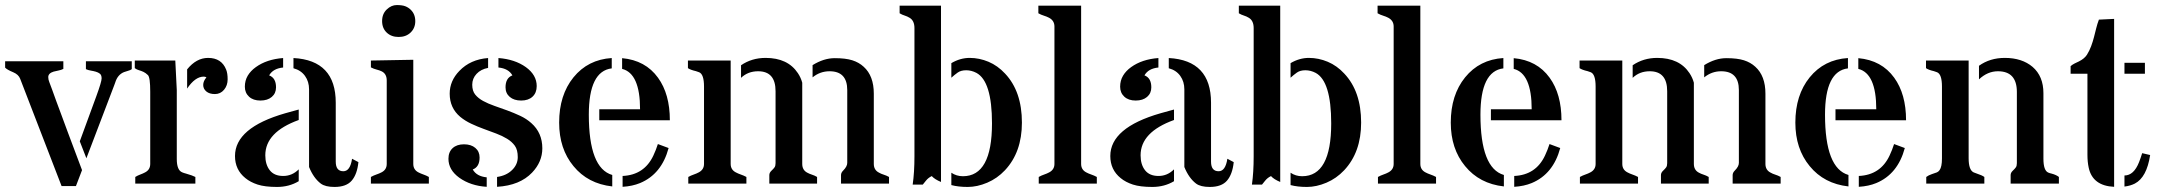

<svg xmlns="http://www.w3.org/2000/svg" viewBox="-43 -719 8453 752"><path d="M269.5 -165.5 334.5 -342.8Q355 -398.9 355 -411.9Q355 -424.8 348.4 -430.2Q341.8 -435.5 332.3 -438.2Q322.8 -440.9 312.3 -442.6Q301.8 -444.3 293.5 -448.2V-479H473.1V-448.2Q467.3 -443.8 459.2 -441.9Q451.2 -439.9 442.4 -436.5Q417.5 -426.3 408.2 -395.5Q406.7 -390.6 404.8 -386.2L295.4 -99.1ZM278.3 -52.7 254.4 9.8H198.2L36.1 -410.2Q29.8 -427.2 8.8 -436Q-15.1 -445.8 -22.9 -454.1V-479H205.1V-449.2Q196.8 -444.8 186.5 -442.9Q176.3 -440.9 167 -438.5Q146 -432.1 146 -417Q146 -407.2 150.1 -397.5Q154.3 -387.7 160.9 -368.7Q167.5 -349.6 177 -324Q186.5 -298.3 197.8 -268.1Q209 -237.8 222.2 -202.1Q235.4 -166.5 251.5 -124Z M649.4 -366.2V-96.2Q649.4 -52.2 670.9 -43.9Q677.7 -41 685.5 -39.1Q711.4 -31.7 722.2 -25.9V0H486.8V-25.9Q496.1 -31.7 506.3 -35.4Q516.6 -39.1 525.4 -43.9Q545.4 -54.2 545.4 -77.1V-359.9Q545.4 -416 536.4 -424.8Q527.3 -433.6 518.8 -437.5Q510.3 -441.4 501 -444.1Q491.7 -446.8 484.9 -452.1V-481.9H643.6ZM765.6 -416Q761.2 -418.9 754.4 -418.9Q721.2 -418.5 689.9 -372.1V-447.3Q726.1 -492.2 772 -492.2Q824.7 -492.2 842.8 -446.3Q848.6 -432.1 848.6 -408.2Q848.6 -384.3 834.5 -367.4Q820.3 -350.6 798.8 -350.6Q777.3 -350.6 765.1 -360.8Q752.9 -371.1 752.9 -386.2Q752.9 -401.4 765.6 -416Z M1127 -249Q996.1 -201.7 996.1 -110.8Q996.1 -74.2 1013.7 -52Q1031.2 -29.8 1066.2 -29.8Q1101.1 -29.8 1127 -55.7V-9.3Q1089.4 13.2 1042 13.2Q994.6 13.2 966.1 3.9Q937.5 -5.4 918 -21.5Q877.4 -54.2 877.4 -107.9Q877.4 -218.8 1074.2 -275.4Q1102.1 -283.7 1127 -290ZM1011.2 -423.8Q1038.1 -413.6 1038.1 -377Q1038.1 -353.5 1021.5 -339.4Q1004.9 -325.2 976.8 -325.2Q948.7 -325.2 932.4 -340.3Q916 -355.5 916 -379.4Q916 -403.3 927.2 -422.4Q938.5 -441.4 959 -456.1Q1001.5 -486.8 1065.9 -491.7V-454.6Q1026.4 -450.7 1011.2 -423.8ZM1301.8 -48.3Q1328.6 -48.3 1335.9 -97.2L1360.8 -84Q1356 -36.6 1334.7 -11.7Q1313.5 13.2 1267.1 13.2Q1231 13.2 1213.4 0Q1185.1 -21.5 1167.5 -64.9V-369.1Q1167.5 -399.4 1151.6 -421.6Q1135.7 -443.8 1106.4 -451.7V-491.7Q1272 -482.9 1272 -316.9V-85.9Q1272 -48.3 1301.8 -48.3Z M1575.7 -484.9V-77.1Q1575.7 -54.2 1595.7 -43.9Q1605 -39.1 1615.7 -35.4Q1626.5 -31.7 1636.7 -25.9V0H1409.7V-25.9Q1419.9 -31.7 1430.9 -35.4Q1441.9 -39.1 1451.2 -43.9Q1471.7 -54.2 1471.7 -77.1V-403.8Q1471.7 -429.7 1452.1 -439.5Q1443.4 -443.8 1432.1 -446.5Q1420.9 -449.2 1409.7 -455.1V-481.9ZM1564.9 -681.6Q1583.5 -664.1 1583.5 -636.2Q1583.5 -608.9 1564.9 -591.3Q1546.9 -574.2 1518.3 -574.2Q1489.7 -574.2 1471.7 -591.3Q1453.6 -608.4 1453.6 -636.5Q1453.6 -664.6 1471.7 -681.9Q1489.7 -699.2 1511 -699.2Q1532.2 -699.2 1544.2 -694.6Q1556.2 -689.9 1564.9 -681.6Z M1903.8 -25.9Q1940.4 -31.2 1962.6 -53Q1984.9 -74.7 1984.9 -103.5Q1984.9 -132.3 1973.4 -148.2Q1961.9 -164.1 1943.1 -175.5Q1924.3 -187 1900.4 -196Q1876.5 -205.1 1851.6 -214.1Q1826.7 -223.1 1802.7 -234.4Q1778.8 -245.6 1759.8 -261.2Q1718.3 -295.9 1718.3 -352.1Q1718.3 -402.3 1756.3 -441.4Q1799.3 -486.3 1868.7 -491.7V-453.1Q1840.3 -447.8 1823.5 -429.7Q1806.6 -411.6 1806.6 -387.2Q1806.6 -362.8 1818.4 -348.4Q1830.1 -334 1849.4 -323.5Q1868.7 -313 1893.3 -304.4Q1918 -295.9 1943.8 -286.4Q1969.7 -276.9 1994.4 -265.4Q2019 -253.9 2038.1 -236.8Q2081.1 -198.7 2081.1 -138.2Q2081.1 -85 2041 -43Q1993.2 7.3 1903.8 12.7ZM1937 -377Q1937 -413.6 1963.9 -423.8Q1948.7 -450.7 1909.2 -454.6V-491.7Q1973.6 -486.8 2016.6 -456.1Q2059.1 -425.3 2059.1 -381.8Q2059.1 -355.5 2042.7 -340.3Q2026.4 -325.2 1998.3 -325.2Q1970.2 -325.2 1953.6 -339.4Q1937 -353.5 1937 -377ZM1835.4 -102.1Q1835.4 -65.4 1808.6 -55.2Q1823.7 -28.3 1863.3 -24.4V12.7Q1800.3 8.8 1755.9 -22.9Q1713.4 -53.7 1713.4 -97.2Q1713.4 -123.5 1729.7 -138.7Q1746.1 -153.8 1774.2 -153.8Q1802.2 -153.8 1818.8 -139.6Q1835.4 -125.5 1835.4 -102.1Z M2463.9 -291Q2463.9 -431.6 2393.6 -449.2V-491.2Q2484.9 -482.9 2534.2 -414.6Q2580.6 -350.6 2580.6 -248H2304.2V-291ZM2395.5 -29.8Q2480.5 -33.7 2516.1 -109.9Q2526.4 -131.8 2533.7 -154.8L2575.7 -139.2Q2548.3 -37.1 2463.9 -2Q2434.1 10.3 2395.5 12.7ZM2263.2 -270Q2263.2 -60.1 2355 -33.7V11.2Q2259.3 0.5 2203.1 -68.4Q2147 -136.2 2147 -238.8Q2147 -346.7 2203.1 -416Q2259.8 -485.8 2353 -491.7V-451.2Q2263.2 -440.4 2263.2 -270Z M2859.4 -463.4Q2901.4 -492.2 2955.6 -492.2Q3042.5 -492.2 3082 -432.6Q3093.8 -415 3099.1 -395V-77.1Q3099.1 -53.2 3118.2 -43Q3127 -38.1 3137.2 -34.9Q3147.5 -31.7 3157.2 -25.9V0H2970.2V-33.2Q2970.2 -42.5 2978.5 -50.3Q2986.8 -58.1 2990.7 -63.7Q2994.6 -69.3 2994.6 -80.1V-361.8Q2994.6 -439.9 2926.3 -439.9Q2886.2 -439.9 2859.4 -414.1ZM3206.1 -439.9Q3168.9 -439.9 3139.6 -416V-463.9Q3183.6 -491.2 3226.3 -491.2Q3269 -491.2 3295.2 -482.9Q3321.3 -474.6 3339.8 -457.5Q3379.4 -421.9 3379.4 -352.1V-77.1Q3379.4 -53.2 3399.4 -43Q3407.7 -38.1 3418.2 -34.9Q3428.7 -31.7 3439 -25.9V0H3251V-33.2Q3251 -42.5 3259.3 -50.8Q3275.4 -66.9 3275.4 -81.1V-366.2Q3275.4 -439.9 3206.1 -439.9ZM2818.8 -77.1Q2818.8 -54.2 2838.9 -43.9Q2847.7 -39.1 2858.6 -35.4Q2869.6 -31.7 2880.4 -25.9V0H2652.8V-25.9Q2663.1 -31.7 2674.1 -35.4Q2685.1 -39.1 2693.8 -43.9Q2714.4 -54.7 2714.4 -77.1V-379.9Q2714.4 -428.2 2695.3 -436Q2689.5 -438.5 2682.6 -440.4Q2661.1 -445.3 2651.4 -452.1V-481.9H2818.8Z M3683.1 5.9V-42.5Q3703.1 -28.8 3728.5 -28.8Q3842.3 -28.8 3842.3 -235.8Q3842.3 -400.9 3781.2 -433.6Q3761.7 -443.8 3741.2 -443.8Q3720.7 -443.8 3708 -434.8Q3695.3 -425.8 3683.1 -414.6V-471.7Q3717.8 -492.2 3755.1 -492.2Q3792.5 -492.2 3828.6 -477.1Q3864.7 -461.9 3893.6 -430.7Q3959.5 -360.8 3959.5 -238.8Q3959.5 -123 3893.1 -52.2Q3862.8 -20 3823.5 -3.4Q3784.2 13.2 3747.3 13.2Q3710.4 13.2 3683.1 5.9ZM3531.7 3.9Q3538.6 -43.9 3538.6 -106.9V-608.9Q3538.6 -638.2 3519.5 -649.4Q3510.7 -654.8 3500.5 -658Q3490.2 -661.1 3480.5 -667V-696.8H3642.6V-6.3Q3617.7 -16.6 3606.4 -29.3Q3592.8 -22.9 3583.5 -11.2Q3574.2 0.5 3571.3 3.9Z M4191.4 -696.8V-77.1Q4191.4 -54.2 4211.4 -43.9Q4220.2 -39.1 4231.2 -35.4Q4242.2 -31.7 4252.9 -25.9V0H4025.4V-25.9Q4035.6 -31.7 4046.6 -35.4Q4057.6 -39.1 4066.4 -43.9Q4086.9 -54.7 4086.9 -77.1V-615.2Q4086.9 -638.2 4065.9 -649.4Q4056.6 -654.3 4045.4 -657.7Q4034.2 -661.1 4023.9 -667V-696.8Z M4555.2 -249Q4424.3 -201.7 4424.3 -110.8Q4424.3 -74.2 4441.9 -52Q4459.5 -29.8 4494.4 -29.8Q4529.3 -29.8 4555.2 -55.7V-9.3Q4517.6 13.2 4470.2 13.2Q4422.9 13.2 4394.3 3.9Q4365.7 -5.4 4346.2 -21.5Q4305.7 -54.2 4305.7 -107.9Q4305.7 -218.8 4502.4 -275.4Q4530.3 -283.7 4555.2 -290ZM4439.5 -423.8Q4466.3 -413.6 4466.3 -377Q4466.3 -353.5 4449.7 -339.4Q4433.1 -325.2 4405 -325.2Q4377 -325.2 4360.6 -340.3Q4344.2 -355.5 4344.2 -379.4Q4344.2 -403.3 4355.5 -422.4Q4366.7 -441.4 4387.2 -456.1Q4429.7 -486.8 4494.1 -491.7V-454.6Q4454.6 -450.7 4439.5 -423.8ZM4730 -48.3Q4756.8 -48.3 4764.2 -97.2L4789.1 -84Q4784.2 -36.6 4762.9 -11.7Q4741.7 13.2 4695.3 13.2Q4659.2 13.2 4641.6 0Q4613.3 -21.5 4595.7 -64.9V-369.1Q4595.7 -399.4 4579.8 -421.6Q4564 -443.8 4534.7 -451.7V-491.7Q4700.2 -482.9 4700.2 -316.9V-85.9Q4700.2 -48.3 4730 -48.3Z M5011.7 5.9V-42.5Q5031.7 -28.8 5057.1 -28.8Q5170.9 -28.8 5170.9 -235.8Q5170.9 -400.9 5109.9 -433.6Q5090.3 -443.8 5069.8 -443.8Q5049.3 -443.8 5036.6 -434.8Q5023.9 -425.8 5011.7 -414.6V-471.7Q5046.4 -492.2 5083.7 -492.2Q5121.1 -492.2 5157.2 -477.1Q5193.4 -461.9 5222.2 -430.7Q5288.1 -360.8 5288.1 -238.8Q5288.1 -123 5221.7 -52.2Q5191.4 -20 5152.1 -3.4Q5112.8 13.2 5075.9 13.2Q5039.1 13.2 5011.7 5.9ZM4860.4 3.9Q4867.2 -43.9 4867.2 -106.9V-608.9Q4867.2 -638.2 4848.1 -649.4Q4839.4 -654.8 4829.1 -658Q4818.8 -661.1 4809.1 -667V-696.8H4971.2V-6.3Q4946.3 -16.6 4935.1 -29.3Q4921.4 -22.9 4912.1 -11.2Q4902.8 0.5 4899.9 3.9Z M5520 -696.8V-77.1Q5520 -54.2 5540 -43.9Q5548.8 -39.1 5559.8 -35.4Q5570.8 -31.7 5581.5 -25.9V0H5354V-25.9Q5364.3 -31.7 5375.2 -35.4Q5386.2 -39.1 5395 -43.9Q5415.5 -54.7 5415.5 -77.1V-615.2Q5415.5 -638.2 5394.5 -649.4Q5385.3 -654.3 5374 -657.7Q5362.8 -661.1 5352.5 -667V-696.8Z M5956.1 -291Q5956.1 -431.6 5885.7 -449.2V-491.2Q5977.1 -482.9 6026.4 -414.6Q6072.8 -350.6 6072.8 -248H5796.4V-291ZM5887.7 -29.8Q5972.7 -33.7 6008.3 -109.9Q6018.6 -131.8 6025.9 -154.8L6067.9 -139.2Q6040.5 -37.1 5956.1 -2Q5926.3 10.3 5887.7 12.7ZM5755.4 -270Q5755.4 -60.1 5847.2 -33.7V11.2Q5751.5 0.5 5695.3 -68.4Q5639.2 -136.2 5639.2 -238.8Q5639.2 -346.7 5695.3 -416Q5752 -485.8 5845.2 -491.7V-451.2Q5755.4 -440.4 5755.4 -270Z M6351.6 -463.4Q6393.6 -492.2 6447.8 -492.2Q6534.7 -492.2 6574.2 -432.6Q6585.9 -415 6591.3 -395V-77.1Q6591.3 -53.2 6610.4 -43Q6619.1 -38.1 6629.4 -34.9Q6639.6 -31.7 6649.4 -25.9V0H6462.4V-33.2Q6462.4 -42.5 6470.7 -50.3Q6479 -58.1 6482.9 -63.7Q6486.8 -69.3 6486.8 -80.1V-361.8Q6486.8 -439.9 6418.5 -439.9Q6378.4 -439.9 6351.6 -414.1ZM6698.2 -439.9Q6661.1 -439.9 6631.8 -416V-463.9Q6675.8 -491.2 6718.5 -491.2Q6761.2 -491.2 6787.4 -482.9Q6813.5 -474.6 6832 -457.5Q6871.6 -421.9 6871.6 -352.1V-77.1Q6871.6 -53.2 6891.6 -43Q6899.9 -38.1 6910.4 -34.9Q6920.9 -31.7 6931.2 -25.9V0H6743.2V-33.2Q6743.2 -42.5 6751.5 -50.8Q6767.6 -66.9 6767.6 -81.1V-366.2Q6767.6 -439.9 6698.2 -439.9ZM6311 -77.1Q6311 -54.2 6331.1 -43.9Q6339.8 -39.1 6350.8 -35.4Q6361.8 -31.7 6372.6 -25.9V0H6145V-25.9Q6155.3 -31.7 6166.3 -35.4Q6177.2 -39.1 6186 -43.9Q6206.5 -54.7 6206.5 -77.1V-379.9Q6206.5 -428.2 6187.5 -436Q6181.6 -438.5 6174.8 -440.4Q6153.3 -445.3 6143.6 -452.1V-481.9H6311Z M7305.7 -291Q7305.7 -431.6 7235.4 -449.2V-491.2Q7326.7 -482.9 7376 -414.6Q7422.4 -350.6 7422.4 -248H7146V-291ZM7237.3 -29.8Q7322.3 -33.7 7357.9 -109.9Q7368.2 -131.8 7375.5 -154.8L7417.5 -139.2Q7390.1 -37.1 7305.7 -2Q7275.9 10.3 7237.3 12.7ZM7105 -270Q7105 -60.1 7196.8 -33.7V11.2Q7101.1 0.5 7044.9 -68.4Q6988.8 -136.2 6988.8 -238.8Q6988.8 -346.7 7044.9 -416Q7101.6 -485.8 7194.8 -491.7V-451.2Q7105 -440.4 7105 -270Z M7782.2 -439.9Q7741.7 -439.9 7708 -408.2V-461.4Q7751 -492.2 7809.1 -492.2Q7876.5 -492.2 7918 -457Q7960.4 -420.4 7960.4 -354V-97.2Q7960.4 -50.8 7979.5 -43Q7985.4 -40.5 7992.2 -39.1Q8010.7 -34.2 8021 -25.9V0H7832V-33.2Q7832 -42.5 7840.3 -50.3Q7848.6 -58.1 7852.5 -63.7Q7856.4 -69.3 7856.4 -80.1V-358.9Q7856.4 -439.9 7782.2 -439.9ZM7667.5 -99.1Q7667.5 -53.2 7687 -43.9Q7692.9 -41.5 7699.7 -39.1Q7719.7 -32.7 7729 -25.9V0H7501.5V-25.9Q7510.3 -32.7 7523.7 -37.1Q7537.1 -41.5 7543.2 -43.9Q7549.3 -46.4 7553.7 -52.7Q7563 -65.4 7563 -98.1V-379.9Q7563 -428.2 7543.9 -436Q7538.1 -438.5 7531.2 -440.4Q7509.8 -445.3 7500.5 -452.1V-481.9H7667.5Z M8277.8 -473.1H8357.9V-430.2H8277.8ZM8237.3 12.7Q8152.8 8.8 8137.7 -62.5Q8132.8 -85 8132.8 -112.8V-430.2H8066.9V-460Q8074.2 -466.3 8082.8 -470.5Q8091.3 -474.6 8099.6 -478.5Q8121.1 -489.3 8130.9 -504.6Q8140.6 -520 8147.2 -537.8Q8153.8 -555.7 8158.4 -573.5Q8163.1 -591.3 8167.2 -608.4Q8171.4 -625.5 8177.7 -642.1L8237.3 -645ZM8277.8 -31.7Q8314.5 -31.7 8335 -84Q8341.3 -100.1 8347.2 -119.1L8378.4 -111.8Q8365.2 -24.4 8318.4 0Q8301.3 8.8 8277.8 11.7Z"/></svg>

Font: Stardos Stencil
Style: Regular
Weight: 400
Version: Version 1.000